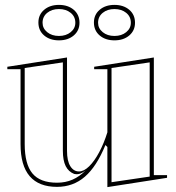

<svg xmlns="http://www.w3.org/2000/svg" viewBox="-20 -750 719 785"><path d="M213 14Q139 14 101.5 -29.5Q64 -73 64 -161V-467H10V-477L254 -515V-133Q254 -92 267.5 -70.5Q281 -49 303 -49Q323 -49 344.5 -70Q366 -91 385.5 -127.5Q405 -164 419 -209V-467H365V-477L609 -515V-34H663V-23L419 15V-149L411 -157Q375 -69 327 -27.5Q279 14 213 14ZM592 -495 436 -472V-5L592 -28ZM237 -495 81 -472V-161Q81 -79 112.5 -41Q144 -3 213 -3Q248 -3 276.5 -15.5Q305 -28 330 -53Q319 -44 307.5 -40Q296 -36 283 -39Q260 -48 248.5 -71Q237 -94 237 -134ZM448 -730Q485 -730 508.5 -710Q532 -690 532 -657Q532 -625 508.5 -605Q485 -585 448 -585Q411 -585 387.5 -605Q364 -625 364 -658Q364 -690 387.5 -710Q411 -730 448 -730ZM448 -603Q477 -603 496 -618.5Q515 -634 515 -657Q515 -682 496 -697.5Q477 -713 448 -713Q419 -713 400 -697.5Q381 -682 381 -657Q381 -634 400 -618.5Q419 -603 448 -603ZM221 -730Q258 -730 281.5 -710Q305 -690 305 -657Q305 -625 281.5 -605Q258 -585 221 -585Q184 -585 160.5 -605Q137 -625 137 -658Q137 -690 160.5 -710Q184 -730 221 -730ZM221 -603Q250 -603 269 -618.5Q288 -634 288 -657Q288 -682 269 -697.5Q250 -713 221 -713Q192 -713 173 -697.5Q154 -682 154 -657Q154 -634 173 -618.5Q192 -603 221 -603Z"/></svg>

Font: Kalnia Glaze Thin SemiBold
Style: Regular
Weight: 600
Version: Version 1.110